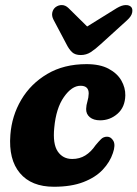

<svg xmlns="http://www.w3.org/2000/svg" viewBox="-20 -718 537 750"><path d="M294.5 -383Q260.5 -383 229.8 -339.2Q199 -295.5 192 -219.5Q185.5 -156 205.5 -126.5Q225.5 -97 262 -97Q291 -97 313.2 -110.8Q335.5 -124.5 353.5 -151Q365.5 -165.5 375 -174.8Q384.5 -184 398.5 -184Q413.5 -184 422.8 -167.8Q432 -151.5 421 -120Q409.5 -85 381.2 -55Q353 -25 305.8 -6.8Q258.5 11.5 190.5 11.5Q102.5 11.5 57.8 -41.8Q13 -95 20.5 -191Q26 -265.5 63 -328.2Q100 -391 164.8 -429.2Q229.5 -467.5 318 -467.5Q370.5 -467.5 404.2 -449.5Q438 -431.5 454 -403.5Q470 -375.5 469.5 -345.5Q468.5 -299.5 439.2 -273.8Q410 -248 371 -248Q345.5 -248 330.8 -260.2Q316 -272.5 316.5 -292.5Q317 -307.5 321.5 -322Q326 -336.5 326.5 -353Q326.5 -383 294.5 -383ZM373.5 -545.5Q352.5 -526 334.8 -514.5Q317 -503 295.5 -503Q273.5 -503 261.5 -514.2Q249.5 -525.5 239.5 -545.5L189 -641Q181.5 -655.5 184.2 -668.8Q187 -682 197 -690Q208.5 -698.5 222 -698.2Q235.5 -698 247.5 -686.5L320.5 -614.5L436.5 -686.5Q456 -698 470.8 -698.2Q485.5 -698.5 493 -690Q499 -682.5 496.2 -668.5Q493.5 -654.5 476.5 -639Z"/></svg>

Font: Fraunces 72pt SuperSoft
Style: Bold Italic
Weight: 700
Italic angle: -16°
Version: Version 1.000;[0bf87f6ff]